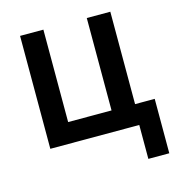

<svg xmlns="http://www.w3.org/2000/svg" viewBox="-102 -613 797 859"><g transform="rotate(-15 296.0 -183.0)"><path d="M68 -523H176V-95H377V-523H486V-95H577V157H480V0H68Z"/></g></svg>

Font: Oxford Sans SemiBold
Style: Regular
Weight: 600
Designer: Matt McInerney, Pablo Impallari, Rodrigo Fuenzalida
Foundry: Matt McInerney, Pablo Impallari, Rodrigo Fuenzalida
Version: Version 3.000g; ttfautohint (v1.5) -l 8 -r 28 -G 28 -x 14 -D